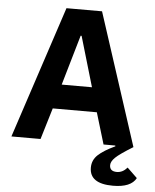

<svg xmlns="http://www.w3.org/2000/svg" viewBox="-60 -748 817 1011"><g transform="rotate(5 348.5 -243.0)"><path d="M575 212Q451 212 451 127Q451 87 480.5 59.5Q510 32 570 4L569 0H507L457 -166H224L174 0H20L250 -698H438L665 0Q595 43 573 64.5Q551 86 551 105Q551 138 589 138Q620 138 644 110L697 161Q670 212 575 212ZM260 -295H420L342 -560H337Z"/></g></svg>

Font: Anuphan
Style: Bold
Weight: 700
Designer: Mike Abbink, Paul van der Laan, Pieter van Rosmalen, Mint Tantisuwanna
Foundry: Bold Monday; Cadson Demak
Version: Version 3.002;hotconv 1.0.109;makeotfexe 2.5.65596